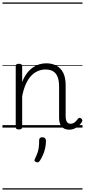

<svg xmlns="http://www.w3.org/2000/svg" viewBox="-20 -1030 686 1550"><path d="M539 17Q520 17 504.5 11Q489 5 478 -7.5Q467 -20 462 -38Q457 -56 457 -81V-332Q457 -376 446 -406.5Q435 -437 411 -453Q387 -469 347 -469Q318 -469 289.5 -458Q261 -447 235.5 -422Q210 -397 190.5 -355.5Q171 -314 159 -253V-4Q159 6 152.5 10.5Q146 15 132 15Q119 15 113 10.5Q107 6 107 -4V-496Q107 -506 113 -510.5Q119 -515 132 -515Q146 -515 152.5 -510.5Q159 -506 159 -496V-368Q176 -411 198.5 -440Q221 -469 247 -486.5Q273 -504 300 -511.5Q327 -519 353 -519Q398 -519 433.5 -501Q469 -483 489.5 -444Q510 -405 510 -341V-93Q510 -73 514 -59.5Q518 -46 526.5 -38.5Q535 -31 549 -31Q560 -31 570 -35Q580 -39 590 -48.5Q600 -58 610 -72Q616 -79 622.5 -79Q629 -79 636 -73Q643 -67 644.5 -60.5Q646 -54 642 -48Q631 -28 614 -13Q597 2 578 9.5Q559 17 539 17ZM271 278Q260 274 258.5 267.5Q257 261 264 248Q276 223 283 203Q290 183 293 160Q296 137 296 102Q296 91 302 84.5Q308 78 321 78Q336 78 343.5 86Q351 94 351 106Q351 133 345.5 161Q340 189 329 215.5Q318 242 303 266Q296 276 289 279.5Q282 283 271 278ZM0 490H646V500H0ZM0 -20H646V0H0ZM0 -505H646V-500H0ZM0 -1010H646V-1000H0Z"/></svg>

Font: Playwrite NG Modern Guides
Style: Regular
Weight: 400
Designer: Veronika Burian, José Scaglione
Foundry: TypeTogether
Version: Version 1.003